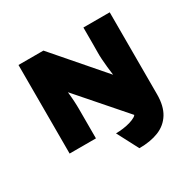

<svg xmlns="http://www.w3.org/2000/svg" viewBox="-191 -904 1329 1314"><g transform="rotate(-30 474.0 -246.5)"><path d="M546 207 458 39Q485 39 515.5 35Q546 31 572.5 23Q599 15 616 4.5Q633 -6 633 -20V-47L639 3L301 -384L312 -390Q313 -377 314.5 -361.5Q316 -346 317.5 -329.5Q319 -313 320 -296Q321 -279 321.5 -263Q322 -247 322 -234V0H114V-700H311L654 -304L644 -298Q637 -349 633.5 -385Q630 -421 628 -449Q626 -477 626.5 -505.5Q627 -534 627 -570V-700H835V-52Q835 40 799.5 97.5Q764 155 699.5 181Q635 207 546 207Z"/></g></svg>

Font: Lexend Exa Black
Style: Regular
Weight: 900
Designer: Bonnie Shaver-Troup, Thomas Jockin
Foundry: Lexend
Version: Version 1.007